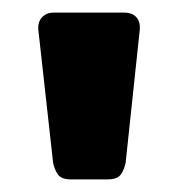

<svg xmlns="http://www.w3.org/2000/svg" viewBox="-20 -730 283 304"><path d="M92 -446Q77 -446 71.5 -454Q66 -462 64 -473L41 -680Q39 -694 46 -702Q53 -710 65 -710H177Q190 -710 196.5 -702Q203 -694 201 -680L179 -473Q177 -462 171.5 -454Q166 -446 151 -446Z"/></svg>

Font: Fz Rubik
Style: Bold
Weight: 700
Designer: Hubert and Fischer
Foundry: Hubert and Fischer
Version: Vit hóa bi FontZin.com